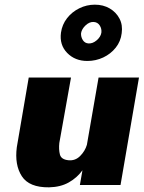

<svg xmlns="http://www.w3.org/2000/svg" viewBox="-20 -792 615 822"><path d="M327 -650Q330 -668 346.5 -683.5Q363 -699 381 -698Q398 -697 407 -683Q416 -669 414 -652Q411 -634 394 -619.5Q377 -605 359 -606Q343 -607 334.5 -620.5Q326 -634 327 -650ZM241 -652Q234 -600 267.5 -565.5Q301 -531 354 -531Q390 -531 422 -546Q454 -561 475.5 -588Q497 -615 501 -650Q506 -685 491.5 -712.5Q477 -740 449.5 -756Q422 -772 386 -772Q351 -772 319.5 -756.5Q288 -741 267 -714Q246 -687 241 -652ZM234 -180 284 -460H103L52 -162Q42 -86 73.5 -37.5Q105 11 190 10Q239 9 274.5 -11Q310 -31 333 -63L322 0H496L575 -460H402L352 -172Q344 -145 323 -124Q302 -103 273 -106Q242 -109 236.5 -130.5Q231 -152 234 -180Z"/></svg>

Font: Jost* 800 Heavy Italic
Style: Italic
Weight: 800
Italic angle: -10°
Version: Version 3.200; ttfautohint (v0.97) -l 8 -r 50 -G 200 -x 14 -